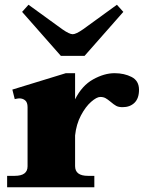

<svg xmlns="http://www.w3.org/2000/svg" viewBox="-20 -788 611 808"><path d="M236 -553 73 -738 100 -768 242 -665Q272 -644 286 -644Q300 -644 330 -665L472 -768L499 -738L336 -553ZM565 -410Q565 -374 546 -355.5Q527 -337 496 -337Q479 -337 469 -342.5Q459 -348 445 -360Q433 -370 424 -375Q415 -380 402 -380Q387 -380 363.5 -359.5Q340 -339 320.5 -302Q301 -265 296 -218V-89Q296 -48 350 -48H377V0H10V-48H42Q96 -48 96 -88V-337Q96 -357 86 -365.5Q76 -374 61 -374Q56 -374 42 -371L32 -411L257 -480H296V-370Q325 -428 372 -454Q419 -480 462 -480Q503 -480 534 -464Q565 -448 565 -410Z"/></svg>

Font: Taviraj Black
Style: Regular
Weight: 900
Designer: Katatrad Team
Foundry: CadsonDemak
Version: Version 1.030